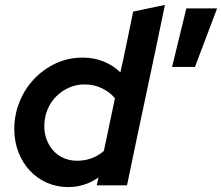

<svg xmlns="http://www.w3.org/2000/svg" viewBox="-20 -753 902 780"><path d="M38 0ZM373 0Q375 -8 376.5 -16Q378 -24 380 -32Q324 7 257 7Q211 7 171 -10.5Q131 -28 101.5 -59.5Q72 -91 55 -134.5Q38 -178 38 -229Q38 -286 59 -338.5Q80 -391 117.5 -431Q155 -471 205.5 -495Q256 -519 316 -519Q361 -519 400 -503.5Q439 -488 469 -459Q483 -521 495.5 -582Q508 -643 521 -706L650 -733Q612 -549 573 -366.5Q534 -184 496 0ZM160 -240Q160 -210 170 -184.5Q180 -159 197.5 -140Q215 -121 239.5 -110.5Q264 -100 294 -100Q323 -100 350.5 -109.5Q378 -119 402 -140Q413 -194 424.5 -247Q436 -300 447 -354Q425 -380 393 -395Q361 -410 323 -410Q290 -410 260.5 -397Q231 -384 208.5 -361.5Q186 -339 173 -308Q160 -277 160 -240ZM737 -719H862L772 -481H679Z"/></svg>

Font: Rosa Sans SemiBold
Style: Italic
Weight: 600
Italic angle: -12°
Designer: Pentagram / MCKL
Foundry: Pentagram / MCKL
Version: Version 1.005;September 16, 2019;FontCreator 11.5.0.2425 64-